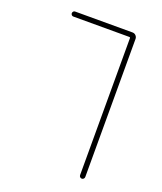

<svg xmlns="http://www.w3.org/2000/svg" viewBox="-137 -634 774 917"><g transform="rotate(20 250.0 -175.5)"><path d="M375 180.7V-515.6Q375 -519.5 370.1 -519.5H85Q80.1 -519.5 76.7 -523.4Q73.2 -527.3 73.2 -532.2Q73.2 -537.1 76.7 -541Q80.1 -544.9 85 -544.9H377Q387.7 -544.9 394.5 -537.6Q401.4 -530.3 401.4 -520.5V180.7Q401.4 186.5 397.5 190.4Q393.6 194.3 388.2 194.3Q382.8 194.3 378.9 190.4Q375 186.5 375 180.7Z"/></g></svg>

Font: Rounded-X Mgen+ 2m thin
Style: Regular
Weight: 100
Designer: [Source Han Sans]
Ryoko NISHIZUKA  (kana & ideographs); Paul D. Hunt (Latin, Greek & Cyrillic); Wenlong ZHANG  (bopomofo
Version: Version 1.059.20150602